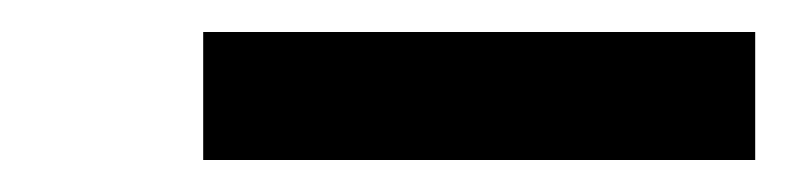

<svg xmlns="http://www.w3.org/2000/svg" viewBox="-20 -730 492 120"><path d="M107 -630V-710H452V-630Z"/></svg>

Font: Iosevka Etoile Extrabold
Style: Italic
Weight: 800
Italic angle: -9°
Designer: Belleve Invis
Foundry: Belleve Invis
Version: Version 22.1.2; ttfautohint (v1.8.4)